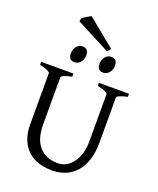

<svg xmlns="http://www.w3.org/2000/svg" viewBox="-179 -1107 1013 1229"><g transform="rotate(20 327.0 -492.5)"><path d="M622.6 -594.2Q589.4 -587.4 570.6 -579.1Q551.8 -570.8 551.8 -564V-255.9Q551.8 -191.9 536.1 -141.6Q520.5 -91.3 491.2 -56.6Q461.9 -22 419.9 -3.7Q377.9 14.6 325.2 14.6Q274.9 14.6 232.7 0.7Q190.4 -13.2 159.9 -41.7Q129.4 -70.3 112.3 -113.8Q95.2 -157.2 95.2 -216.8V-564Q95.2 -569.8 77.4 -578.6Q59.6 -587.4 24.4 -594.2V-615.2H244.1V-594.2Q210.9 -587.4 192.1 -579.1Q173.3 -570.8 173.3 -564V-241.2Q173.3 -194.3 184.3 -157.2Q195.3 -120.1 217 -94.5Q238.8 -68.8 270.5 -55.2Q302.2 -41.5 344.2 -41.5Q378.9 -41.5 405.8 -58.3Q432.6 -75.2 450.9 -102.5Q469.2 -129.9 478.8 -164.8Q488.3 -199.7 488.3 -235.8V-564Q488.3 -569.8 470.5 -578.6Q452.6 -587.4 417.5 -594.2V-615.2H622.6ZM477.1 -752.4Q477.1 -738.8 472.7 -726.6Q468.3 -714.4 460.7 -705.3Q453.1 -696.3 442.9 -690.9Q432.6 -685.5 420.4 -685.5Q398.4 -685.5 388.9 -697.8Q379.4 -710 379.4 -732.4Q379.4 -746.1 383.8 -758.3Q388.2 -770.5 396 -779.5Q403.8 -788.6 413.8 -793.7Q423.8 -798.8 435.5 -798.8Q477.1 -798.8 477.1 -752.4ZM281.7 -752.4Q281.7 -738.8 277.3 -726.6Q272.9 -714.4 265.4 -705.3Q257.8 -696.3 247.6 -690.9Q237.3 -685.5 225.1 -685.5Q203.1 -685.5 193.6 -697.8Q184.1 -710 184.1 -732.4Q184.1 -746.1 188.5 -758.3Q192.9 -770.5 200.7 -779.5Q208.5 -788.6 218.5 -793.7Q228.5 -798.8 240.2 -798.8Q281.7 -798.8 281.7 -752.4ZM417 -845.7Q410.2 -836.4 406.5 -831.8Q402.8 -827.1 395 -823.7L166 -942.4L169.9 -964.4Q173.3 -968.3 180.9 -973.1Q188.5 -978 197.3 -983.2Q206.1 -988.3 214.4 -992.9Q222.7 -997.6 228 -1000.5Z"/></g></svg>

Font: Gentium Plus Eur
Style: Regular
Weight: 400
Designer: J. Victor Gaultney, Annie Olsen, Iska Routamaa, Becca Hirsbrunner
Foundry: SIL International
Version: Version 5.000